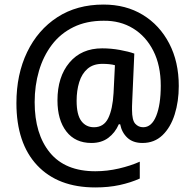

<svg xmlns="http://www.w3.org/2000/svg" viewBox="-20 -736 855 842"><path d="M764 -359Q764 -291 746 -234Q728 -177 692.5 -143Q657 -109 605 -109Q563 -109 538.5 -132Q514 -155 507 -191H501Q485 -154 455 -131.5Q425 -109 381 -109Q310 -109 271 -159.5Q232 -210 232 -296Q232 -399 284.5 -461.5Q337 -524 428 -524Q467 -524 505.5 -517Q544 -510 569 -501L560 -296Q559 -280 559 -269.5Q559 -259 559 -254Q559 -209 573 -193.5Q587 -178 608 -178Q645 -178 665 -227.5Q685 -277 685 -360Q685 -449 652.5 -513Q620 -577 563.5 -611.5Q507 -646 434 -645Q359 -645 302 -617Q245 -589 207.5 -539.5Q170 -490 151 -425.5Q132 -361 132 -288Q132 -148 199 -66.5Q266 15 398 15Q450 15 501.5 3Q553 -9 593 -27V47Q553 65 504.5 75.5Q456 86 398 86Q234 86 143 -11Q52 -108 52 -284Q52 -410 99 -507.5Q146 -605 231.5 -660.5Q317 -716 434 -716Q532 -716 606 -671Q680 -626 722 -545.5Q764 -465 764 -359ZM316 -294Q316 -233 336.5 -205.5Q357 -178 392 -178Q435 -178 454.5 -217.5Q474 -257 478 -328L484 -450Q474 -453 459.5 -454.5Q445 -456 429 -456Q389 -456 364 -434.5Q339 -413 327.5 -376Q316 -339 316 -294Z"/></svg>

Font: Noto Sans Telugu SemiCondensed Medium
Style: Regular
Weight: 500
Width: 4
Designer: Jelle Bosma - Monotype Design Team
Foundry: Monotype Imaging Inc.
Version: Version 2.005; ttfautohint (v1.8.4.7-5d5b)